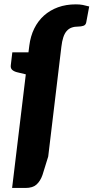

<svg xmlns="http://www.w3.org/2000/svg" viewBox="-20 -762 440 904"><path d="M207 -25 180 62Q170 90.5 152 106.8Q134 123 100 123H37L101.5 -412L64 -421Q47.5 -424.5 38 -432.5Q28.5 -440.5 31 -456.5L38 -515.5H114L118 -547Q123.5 -591.5 141.2 -627.5Q159 -663.5 187.2 -688.8Q215.5 -714 253.2 -727.8Q291 -741.5 337 -741.5Q355 -741.5 369.5 -738.8Q384 -736 400 -731.5L386 -656.5Q383.5 -644 372.5 -640.5Q361.5 -637 350 -637Q331 -637 317.2 -632Q303.5 -627 293.8 -615.8Q284 -604.5 278 -586.2Q272 -568 269 -542Z"/></svg>

Font: Lato Black
Style: Italic
Weight: 900
Italic angle: -7°
Designer: Lukasz Dziedzic
Foundry: tyPoland Lukasz Dziedzic
Version: Version 2.007; 2014-02-27